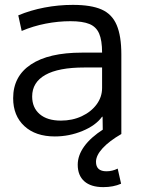

<svg xmlns="http://www.w3.org/2000/svg" viewBox="-20 -550 585 788"><path d="M205 10Q126 10 80 -32.5Q34 -75 34 -147Q34 -237 107 -285.5Q180 -334 316 -334H399Q399 -384 387 -412Q375 -440 347 -451.5Q319 -463 269 -463Q219 -463 167.5 -453Q116 -443 69 -423L55 -487Q105 -508 162.5 -519Q220 -530 279 -530Q354 -530 397 -511Q440 -492 459 -447Q478 -402 478 -327V0H402L401 -71H399Q373 -35 318.5 -12.5Q264 10 205 10ZM230 -55Q277 -55 315.5 -73Q354 -91 376.5 -121.5Q399 -152 399 -189V-273H326Q220 -273 166 -242.5Q112 -212 112 -154Q112 -108 143 -81.5Q174 -55 230 -55ZM404 218Q353 218 326 194Q299 170 299 126Q299 88 325.5 51Q352 14 405 -20L478 0Q428 29 401 58.5Q374 88 374 114Q374 153 417 153Q441 153 463 142L477 204Q445 218 404 218Z"/></svg>

Font: M PLUS 1
Style: Regular
Weight: 400
Designer: Coji Morishita
Foundry: UNDERFOREST DESIGN
Version: Version 1.001